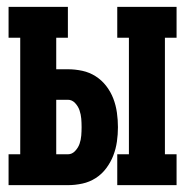

<svg xmlns="http://www.w3.org/2000/svg" viewBox="-20 -540 540 560"><path d="M322 0V-90H356V-430H322V-520H495V-430H461V-90H495V0ZM5 0V-90H39V-430H5V-520H178V-430H144V-338H178Q199 -338 220 -333.5Q241 -329 259 -317.5Q277 -306 290 -289Q303 -272 310.5 -252.5Q318 -233 321 -211.5Q324 -190 324 -169Q324 -148 321 -127Q318 -106 310.5 -86.5Q303 -67 290 -49.5Q277 -32 259 -20.5Q241 -9 220 -4.5Q199 0 178 0ZM144 -90H178Q190 -90 199 -99.5Q208 -109 212 -120.5Q216 -132 217 -144.5Q218 -157 218 -169Q218 -182 217 -194Q216 -206 212 -218Q208 -230 199 -239.5Q190 -249 178 -249H144Z"/></svg>

Font: Iosevka Curly Slab Extrabold
Style: Regular
Weight: 800
Monospace: yes
Designer: Belleve Invis
Foundry: Belleve Invis
Version: Version 22.1.2; ttfautohint (v1.8.4)